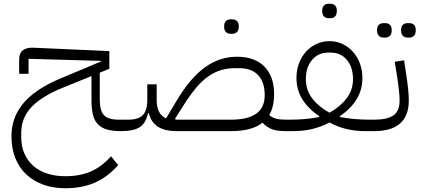

<svg xmlns="http://www.w3.org/2000/svg" viewBox="-20 -698 2241 1022"><path d="M328 304Q263 304 210.5 285Q158 266 120 230.5Q82 195 61.5 143.5Q41 92 41 27Q41 -19 55 -61.5Q69 -104 100 -143Q131 -182 180.5 -216Q230 -250 301 -280L518 -371V-374L132 -385V-305H82V-382Q82 -415 102 -430.5Q122 -446 160 -444L562 -426V-332L511 -311V-168Q511 -108 534 -84.5Q557 -61 611 -61H640V-16L624 0Q580 0 550 -8.5Q520 -17 501.5 -36Q483 -55 475 -86Q467 -117 467 -162V-293L309 -229Q200 -184 146.5 -127Q93 -70 93 10V32Q93 81 110 119.5Q127 158 157.5 185Q188 212 231.5 226Q275 240 328 240Q403 240 461.5 215.5Q520 191 571 134L609 181Q551 246 483 275Q415 304 328 304Z M1500 0Q1457 0 1429.5 -9.5Q1402 -19 1377 -45Q1322 0 1210 0H922Q857 0 820.5 -23.5Q784 -47 772 -96H768Q757 -43 724.5 -21.5Q692 0 624 0V-45L640 -61H663Q717 -61 740.5 -85.5Q764 -110 764 -167V-249H814V-167Q814 -89 864 -68L916 -155Q955 -221 994 -267Q1033 -313 1073.5 -341.5Q1114 -370 1155.5 -383Q1197 -396 1242 -396Q1336 -396 1387.5 -343.5Q1439 -291 1439 -197Q1439 -129 1413 -85Q1431 -71 1451 -66Q1471 -61 1500 -61H1516V-16ZM1210 -61Q1297 -61 1343 -92.5Q1389 -124 1389 -191Q1389 -261 1354 -298Q1319 -335 1256 -335H1229Q1190 -335 1155.5 -324.5Q1121 -314 1088 -291Q1055 -268 1023 -229.5Q991 -191 956 -136L912 -66L915 -61ZM1208 -518Q1192 -518 1182.5 -527.5Q1173 -537 1173 -557Q1173 -577 1182.5 -586Q1192 -595 1208 -595H1216Q1232 -595 1241.5 -586Q1251 -577 1251 -557Q1251 -537 1241.5 -527.5Q1232 -518 1216 -518Z M1500 -45 1516 -61Q1561 -61 1599 -64Q1637 -67 1679 -75L1680 -79Q1622 -118 1590 -168.5Q1558 -219 1558 -283Q1558 -324 1571 -359.5Q1584 -395 1607.5 -421.5Q1631 -448 1663.5 -463.5Q1696 -479 1734 -479Q1772 -479 1804 -463.5Q1836 -448 1859.5 -421.5Q1883 -395 1896 -359.5Q1909 -324 1909 -283Q1909 -219 1877.5 -168.5Q1846 -118 1788 -79L1789 -75Q1827 -68 1867 -64.5Q1907 -61 1952 -61V-16L1936 0H1924Q1817 0 1734 -46Q1688 -22 1641 -11Q1594 0 1537 0H1500ZM1734 -98Q1791 -130 1825 -174.5Q1859 -219 1859 -277Q1859 -340 1826.5 -379Q1794 -418 1741 -418H1727Q1674 -418 1641 -379Q1608 -340 1608 -277Q1608 -218 1642.5 -173.5Q1677 -129 1734 -98ZM1730 -601Q1714 -601 1704.5 -610.5Q1695 -620 1695 -640Q1695 -660 1704.5 -669Q1714 -678 1730 -678H1738Q1754 -678 1763.5 -669Q1773 -660 1773 -640Q1773 -620 1763.5 -610.5Q1754 -601 1738 -601Z M1936 -45 1952 -61H1971Q2042 -61 2074.5 -84Q2107 -107 2107 -162Q2107 -182 2104 -212Q2101 -242 2094 -289L2081 -369L2131 -377L2143 -297Q2150 -251 2153 -219Q2156 -187 2156 -163Q2156 0 1971 0H1936ZM2150 -498Q2134 -498 2124.5 -507.5Q2115 -517 2115 -537Q2115 -557 2124.5 -566Q2134 -575 2150 -575H2158Q2174 -575 2183.5 -566Q2193 -557 2193 -537Q2193 -517 2183.5 -507.5Q2174 -498 2158 -498ZM2022 -498Q2006 -498 1996.5 -507.5Q1987 -517 1987 -537Q1987 -557 1996.5 -566Q2006 -575 2022 -575H2030Q2046 -575 2055.5 -566Q2065 -557 2065 -537Q2065 -517 2055.5 -507.5Q2046 -498 2030 -498Z"/></svg>

Font: IBM Plex Sans Arabic Light
Style: Regular
Weight: 300
Designer: Mike Abbink, Paul van der Laan, Pieter van Rosmalen, Wael Morcos, Khajak Apelian
Foundry: Bold Monday
Version: Version 1.2